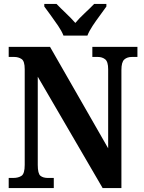

<svg xmlns="http://www.w3.org/2000/svg" viewBox="-20 -951 728 971"><path d="M24 0V-51H46Q73 -51 89 -62Q105 -73 105 -117V-601Q105 -642 89 -652.5Q73 -663 52 -663H24V-714H233L527 -201V-601Q527 -639 512 -651Q497 -663 475 -663H447V-714H675V-663H647Q623 -663 608.5 -650Q594 -637 594 -597V0H499L171 -563V-117Q171 -73 184.5 -62Q198 -51 223 -51H252V0ZM301 -771Q292 -794 274 -820.5Q256 -847 237 -873Q218 -899 204 -918V-931H266Q284 -912 312.5 -885Q341 -858 361 -835Q380 -858 409 -885Q438 -912 456 -931H518V-918Q505 -899 485.5 -873Q466 -847 448.5 -820.5Q431 -794 422 -771Z"/></svg>

Font: Noto Serif Khmer Condensed
Style: Bold
Weight: 700
Width: 3
Designer: Danh Hong and the Monotype Design Team
Foundry: Monotype Imaging Inc.
Version: Version 2.004; ttfautohint (v1.8.4.7-5d5b)